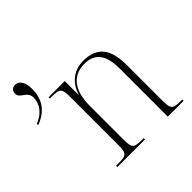

<svg xmlns="http://www.w3.org/2000/svg" viewBox="-180 -882 1050 1050"><g transform="rotate(-45 345.5 -357.0)"><path d="M9 -479V-468C95 -500 126 -560 126 -632C126 -683 106 -714 76 -714C54 -714 41 -700 41 -679C41 -640 98 -644 98 -592C98 -544 66 -500 9 -479ZM153 0H367V-10H356C290 -10 283 -17 283 -87V-343C283 -450 324 -527 426 -527C512 -527 543 -467 543 -373V0H665V-10H656C591 -10 584 -18 584 -87V-358C584 -484 537 -543 431 -543C362 -543 307 -504 284 -431H282V-536H157V-526H173C233 -526 242 -518 242 -450V-87C242 -17 234 -10 168 -10H153Z"/></g></svg>

Font: Noto Serif Display SemiCondensed ExtraLight
Style: Regular
Weight: 200
Width: 4
Designer: Monotype Design Team
Foundry: Monotype Imaging Inc.
Version: Version 2.009